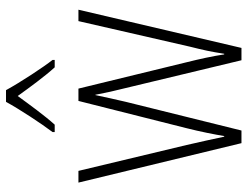

<svg xmlns="http://www.w3.org/2000/svg" viewBox="-110 -694 804 623"><g transform="rotate(-90 291.5 -382.0)"><path d="M311 -764H273C249 -720 203 -650 175 -613V-606H199C228 -638 265 -689 292 -726C320 -687 355 -639 385 -606H409V-613C386 -642 336 -718 311 -764ZM318 -375 408 0H448L572 -529H535L452 -167C441 -123 436 -101 429 -56H427C421 -95 412 -136 402 -176L316 -529H276L188 -180C176 -133 167 -86 162 -56H160C152 -93 144 -131 133 -178L49 -529H11L139 0H180L273 -375C281 -408 288 -442 295 -474H296C302 -442 309 -410 318 -375Z"/></g></svg>

Font: Noto Sans Devanagari UI Condensed ExtraLight
Style: Regular
Weight: 200
Width: 3
Designer: Jelle Bosma - Monotype Design Team
Foundry: Monotype Imaging Inc.
Version: Version 2.004